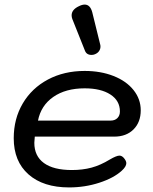

<svg xmlns="http://www.w3.org/2000/svg" viewBox="-20 -810 667 839"><path d="M40 -206Q40 -291 79.5 -358Q119 -425 189.5 -462.5Q260 -500 350 -500Q420 -500 476 -478Q532 -456 563.5 -416.5Q595 -377 595 -328Q595 -276 563.5 -244.5Q532 -213 479 -213H132Q130 -193 130 -186Q130 -128 172 -97.5Q214 -67 294 -67Q341 -67 380 -77.5Q419 -88 460 -113Q489 -130 502 -130Q512 -130 521 -120Q532 -107 532 -97Q532 -82 512 -64Q477 -32 414 -11.5Q351 9 282 9Q169 9 104.5 -48Q40 -105 40 -206ZM463 -283Q482 -283 493 -294Q504 -305 504 -323Q504 -370 462.5 -397Q421 -424 350 -424Q267 -424 213 -386.5Q159 -349 146 -283ZM380 -570Q358 -570 351 -589L296 -727Q293 -735 293 -743Q293 -768 325 -783Q339 -790 350 -790Q374 -790 383 -757L418 -615Q419 -612 419 -606Q419 -596 413 -587Q407 -578 395 -573Q388 -570 380 -570Z"/></svg>

Font: Kodchasan Medium
Style: Italic
Weight: 500
Italic angle: -10°
Version: Version 1.000; ttfautohint (v1.6)